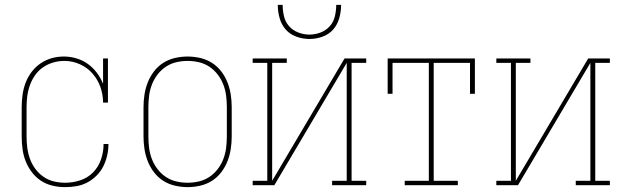

<svg xmlns="http://www.w3.org/2000/svg" viewBox="-20 -760 2540 788"><path d="M247 8Q221 8 195.5 2Q170 -4 148.5 -18Q127 -32 111 -53Q95 -74 85.5 -98Q76 -122 72.5 -148Q69 -174 69 -200V-320Q69 -345 72.5 -370.5Q76 -396 85 -420Q94 -444 109.5 -464.5Q125 -485 146 -499.5Q167 -514 191.5 -521Q216 -528 242 -528Q268 -528 293.5 -520.5Q319 -513 340 -498Q361 -483 377 -462Q393 -441 403 -416V-520H423V-339H403Q403 -372 392 -403Q381 -434 359.5 -458.5Q338 -483 307.5 -496.5Q277 -510 245 -510Q221 -510 198.5 -503.5Q176 -497 157 -484Q138 -471 124.5 -452Q111 -433 103 -411Q95 -389 92 -366Q89 -343 89 -320V-200Q89 -177 92 -153.5Q95 -130 103 -108Q111 -86 125 -67Q139 -48 158.5 -34.5Q178 -21 201 -15.5Q224 -10 247 -10Q279 -10 309.5 -20Q340 -30 362 -52.5Q384 -75 394.5 -105.5Q405 -136 405 -167V-169H425V-167Q425 -144 419.5 -120.5Q414 -97 403.5 -76.5Q393 -56 376 -39Q359 -22 338 -11Q317 0 294 4Q271 8 247 8Z M750 8Q724 8 698 2Q672 -4 650 -18Q628 -32 612 -53Q596 -74 586.5 -98Q577 -122 573 -148Q569 -174 569 -200V-320Q569 -346 573 -372Q577 -398 586.5 -422Q596 -446 612 -467Q628 -488 650 -502Q672 -516 698 -522Q724 -528 750 -528Q776 -528 802 -522Q828 -516 850 -502Q872 -488 888 -467Q904 -446 913.5 -422Q923 -398 927 -372Q931 -346 931 -320V-200Q931 -174 927 -148Q923 -122 913.5 -98Q904 -74 888 -53Q872 -32 850 -18Q828 -4 802 2Q776 8 750 8ZM750 -10Q774 -10 797 -15.5Q820 -21 839.5 -34Q859 -47 873.5 -66Q888 -85 896.5 -107Q905 -129 908 -152.5Q911 -176 911 -200V-320Q911 -344 908 -367.5Q905 -391 896.5 -413Q888 -435 873.5 -454Q859 -473 839.5 -486Q820 -499 797 -504.5Q774 -510 750 -510Q726 -510 703 -504.5Q680 -499 660.5 -486Q641 -473 626.5 -454Q612 -435 603.5 -413Q595 -391 592 -367.5Q589 -344 589 -320V-200Q589 -176 592 -152.5Q595 -129 603.5 -107Q612 -85 626.5 -66Q641 -47 660.5 -34Q680 -21 703 -15.5Q726 -10 750 -10Z M1017 0V-18H1077V-502H1017V-520H1157V-502H1097V-18L1394 -520H1483V-502H1423V-18H1483V0H1343V-18H1403V-502L1106 0ZM1250 -600Q1223 -600 1196.5 -609.5Q1170 -619 1152.5 -639Q1135 -659 1127.5 -686Q1120 -713 1120 -740H1140Q1140 -717 1145.5 -693.5Q1151 -670 1166.5 -652.5Q1182 -635 1204.5 -626.5Q1227 -618 1250 -618Q1273 -618 1295.5 -626.5Q1318 -635 1333.5 -652.5Q1349 -670 1354.5 -693.5Q1360 -717 1360 -740H1380Q1380 -713 1372.5 -686Q1365 -659 1347.5 -639Q1330 -619 1303.5 -609.5Q1277 -600 1250 -600Z M1641 0V-18H1740V-502H1591V-375H1571V-520H1929V-375H1909V-502H1760V-18H1859V0Z M2017 0V-18H2077V-502H2017V-520H2157V-502H2097V-18L2394 -520H2483V-502H2423V-18H2483V0H2343V-18H2403V-502L2106 0Z"/></svg>

Font: Iosevka Curly Slab Thin
Style: Regular
Weight: 100
Monospace: yes
Designer: Belleve Invis
Foundry: Belleve Invis
Version: Version 22.1.2; ttfautohint (v1.8.4)